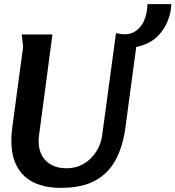

<svg xmlns="http://www.w3.org/2000/svg" viewBox="-20 -899 850 930"><path d="M234 -732 169 -243Q168 -236 167.5 -229.5Q167 -223 167 -216Q167 -175 183.5 -145.5Q200 -116 230 -100Q260 -84 301 -84Q350 -84 387 -106.5Q424 -129 447 -166Q470 -203 475 -245L541 -732H648L587 -278Q575 -190 540.5 -125Q506 -60 441.5 -24.5Q377 11 274 11Q218 11 174 -3Q130 -17 99 -45Q68 -73 51.5 -116Q35 -159 35 -216Q35 -232 36 -247Q37 -262 39 -278L92 -672L85 -732ZM542 -739Q595 -725 628.5 -743.5Q662 -762 678 -799.5Q694 -837 694 -879H810Q809 -842 793.5 -800.5Q778 -759 745.5 -725.5Q713 -692 660.5 -676.5Q608 -661 533 -674Z"/></svg>

Font: Rosario
Style: Italic
Weight: 400
Italic angle: -8.05°
Designer: Hector Gatti
Foundry: Omnibus Type
Version: Version 1.201